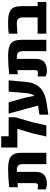

<svg xmlns="http://www.w3.org/2000/svg" viewBox="1174 -1972 832 3221"><g transform="rotate(-90 1590.5 -361.0)"><path d="M113.8 9.3Q89.8 9.3 68.6 3.9Q47.4 -1.5 24.4 -11.2V-147.5Q62.5 -140.6 86.4 -140.6Q111.8 -140.6 120.4 -152.6Q128.9 -164.6 128.9 -192.9V-483.4Q112.3 -481.9 95.5 -480.7Q78.6 -479.5 61.5 -478V-623.5Q143.1 -632.8 220.5 -637.2Q297.9 -641.6 370.1 -641.6Q515.1 -641.6 574.2 -595.7Q612.3 -564.9 626 -518.6Q638.2 -477.1 638.2 -409.2V0H448.2V-400.9Q448.2 -468.3 399.4 -487.3Q380.4 -495.1 352.5 -495.1Q340.3 -495.1 331.8 -495.1Q323.2 -495.1 318.4 -494.6V-192.9Q318.4 -156.7 313.5 -127.9Q308.6 -99.1 294.4 -72.8Q280.8 -46.4 257.8 -28.8Q209 9.3 113.8 9.3Z M911.6 0 966.8 -241.7 1039.6 -486.3H726.1V-757.3H915.5V-632.3H1233.9V-516.6L1150.9 -234.9L1098.1 0Z M1278.3 34.2V-116.2L1382.8 -131.8Q1394.5 -133.8 1406.5 -135.5Q1418.5 -137.2 1430.2 -139.2L1296.4 -632.3H1485.4L1562 -357.9L1593.8 -199.7Q1629.9 -241.7 1639.6 -345.2L1665 -632.3H1853.5L1828.6 -354Q1821.3 -268.6 1800.3 -215.8Q1731.4 -37.1 1496.6 0Q1441.9 8.3 1387.5 17.1Q1333 25.9 1278.3 34.2Z M2009.3 9.3Q1985.4 9.3 1964.1 3.9Q1942.9 -1.5 1919.9 -11.2V-147.5Q1958 -140.6 1981.9 -140.6Q2007.3 -140.6 2015.9 -152.6Q2024.4 -164.6 2024.4 -192.9V-483.4Q2007.8 -481.9 1991 -480.7Q1974.1 -479.5 1957 -478V-623.5Q2038.6 -632.8 2116 -637.2Q2193.4 -641.6 2265.6 -641.6Q2410.6 -641.6 2469.7 -595.7Q2507.8 -564.9 2521.5 -518.6Q2533.7 -477.1 2533.7 -409.2V0H2343.8V-400.9Q2343.8 -468.3 2294.9 -487.3Q2275.9 -495.1 2248 -495.1Q2235.8 -495.1 2227.3 -495.1Q2218.8 -495.1 2213.9 -494.6V-192.9Q2213.9 -156.7 2209 -127.9Q2204.1 -99.1 2189.9 -72.8Q2176.3 -46.4 2153.3 -28.8Q2104.5 9.3 2009.3 9.3Z M2637.2 0V-146H2909.2V-401.4Q2909.2 -462.4 2868.7 -483.9Q2846.7 -495.6 2813 -495.6Q2780.3 -495.6 2740 -492.9Q2699.7 -490.2 2637.2 -484.4V-629.4Q2697.8 -642.1 2831.1 -642.1Q2918 -642.1 2973.6 -625.5Q3001.5 -617.7 3020.8 -606Q3040 -594.2 3052.2 -580.1Q3080.6 -547.9 3089.6 -507.1Q3098.6 -466.3 3098.6 -409.7V-146H3167.5V0Z"/></g></svg>

Font: Open Sans ExtraBold
Style: Regular
Weight: 800
Designer: Monotype Design Team
Foundry: Monotype Imaging Inc.
Version: Version 3.003; ttfautohint (v1.8.4)